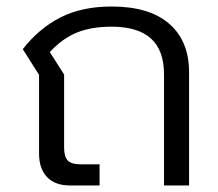

<svg xmlns="http://www.w3.org/2000/svg" viewBox="-20 -570 671 590"><path d="M100 -98V-340L50 -419Q100 -483 166 -516.5Q232 -550 323 -550Q439 -550 500 -497Q561 -444 561 -348V0H484V-341Q484 -416 443.5 -452Q403 -488 323 -488Q261 -488 216.5 -470Q172 -452 133 -410L177 -341V-117Q177 -88 188.5 -76.5Q200 -65 228 -65H286V0H196Q149 0 124.5 -26Q100 -52 100 -98Z"/></svg>

Font: Prompt Light
Style: Regular
Weight: 300
Designer: Katatrad Team
Foundry: CadsonDemak
Version: Version 1.001